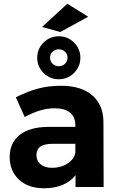

<svg xmlns="http://www.w3.org/2000/svg" viewBox="-20 -1005 636 1032"><path d="M386 0V-63Q359 -29 316 -11Q273 7 217 7Q132 7 82 -39.5Q32 -86 32 -161Q32 -237 85.5 -279.5Q139 -322 237 -323H385V-333Q385 -376 356.5 -399.5Q328 -423 273 -423Q198 -423 113 -376L65 -482Q129 -514 185 -529Q241 -544 308 -544Q416 -544 475.5 -493Q535 -442 536 -351L537 0ZM385 -184V-232H264Q219 -232 197.5 -217.5Q176 -203 176 -171Q176 -140 198.5 -121.5Q221 -103 260 -103Q308 -103 343 -126Q378 -149 385 -184ZM412 -695Q412 -647 378 -613Q344 -579 296 -579Q248 -579 214 -613Q180 -647 180 -695Q180 -742 214 -776Q248 -810 296 -810Q344 -810 378 -776Q412 -742 412 -695ZM249 -695Q249 -676 262.5 -662.5Q276 -649 296 -649Q316 -649 329.5 -662.5Q343 -676 343 -695Q343 -714 329.5 -727Q316 -740 296 -740Q276 -740 262.5 -727Q249 -714 249 -695ZM342 -985 454 -915 304 -833 206 -860Z"/></svg>

Font: Montserrat arm2 SemiBold
Style: Regular
Weight: 600
Designer: Julieta Ulanovsky
Foundry: Julieta Ulanovsky
Version: Version 6.000